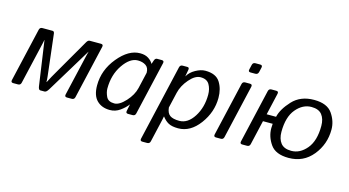

<svg xmlns="http://www.w3.org/2000/svg" viewBox="-92 -1058 2947 1621"><g transform="rotate(15 1381.5 -247.5)"><path d="M37.6 0Q15.6 0 20.5 -22L128.9 -490.7Q133.8 -512.7 155.8 -512.7H243.7Q258.8 -512.7 261.2 -493.7L298.8 -171.4Q299.8 -161.1 303.2 -133.8Q306.6 -106.4 306.6 -82H308.6Q320.3 -106.4 335.9 -133.8Q351.6 -161.1 357.4 -171.4L543.5 -493.7Q554.7 -512.7 569.8 -512.7H667.5Q689.5 -512.7 684.6 -490.7L576.2 -22Q571.3 0 549.3 0H507.3Q485.4 0 490.2 -22L575.7 -390.6Q579.1 -404.8 583.5 -419.9H582.5L345.7 -29.8Q327.6 0 312.5 0H274.4Q259.3 0 254.9 -29.8L198.7 -419.9H197.8Q195.3 -405.8 191.9 -390.6L106.4 -22Q101.6 0 79.6 0Z M726.6 -165.5Q726.6 -299.8 817.6 -410.4Q908.7 -521 1008.8 -521Q1052.7 -521 1081.1 -502.7Q1109.4 -484.4 1123 -460H1124L1134.3 -490.7Q1141.6 -512.7 1158.2 -512.7H1199.2Q1221.2 -512.7 1216.3 -490.7L1107.9 -22Q1103 0 1081.1 0H1041.5Q1020 0 1024.4 -22L1036.6 -80.6H1035.6Q1011.7 -48.8 971.9 -20.3Q932.1 8.3 883.3 8.3Q812.5 8.3 769.5 -34.4Q726.6 -77.1 726.6 -165.5ZM817.4 -162.1Q817.4 -129.9 834.7 -92.5Q852.1 -55.2 905.8 -55.2Q949.7 -55.2 1002.9 -113.3Q1056.2 -171.4 1070.8 -234.4L1103.5 -376Q1103.5 -419.9 1075.4 -438.7Q1047.4 -457.5 1005.9 -457.5Q937.5 -457.5 877.4 -369.9Q817.4 -282.2 817.4 -162.1Z M1218.8 195.3Q1196.8 195.3 1201.7 173.3L1355 -490.7Q1359.9 -512.7 1381.8 -512.7H1422.9Q1440.9 -512.7 1437 -490.7L1426.3 -432.1H1427.2Q1448.7 -470.7 1494.1 -495.8Q1539.6 -521 1578.6 -521Q1671.4 -521 1707.8 -464.1Q1744.1 -407.2 1744.1 -327.6Q1744.1 -203.1 1665.5 -97.4Q1586.9 8.3 1480.5 8.3Q1426.3 8.3 1396 -8.1Q1365.7 -24.4 1340.8 -57.6H1339.8Q1337.9 -43.9 1334 -27.8L1287.6 173.3Q1282.7 195.3 1260.7 195.3ZM1360.4 -141.6Q1365.2 -92.8 1392.1 -74Q1418.9 -55.2 1473.6 -55.2Q1547.9 -55.2 1600.6 -137.9Q1653.3 -220.7 1653.3 -331.1Q1653.3 -381.8 1631.3 -419.7Q1609.4 -457.5 1554.2 -457.5Q1506.3 -457.5 1456.8 -400.1Q1407.2 -342.8 1392.1 -278.3Z M1810.1 0Q1788.1 0 1793 -22L1901.4 -490.7Q1906.2 -512.7 1928.2 -512.7H1970.2Q1992.2 -512.7 1987.3 -490.7L1878.9 -22Q1874 0 1852.1 0ZM1949.7 -605.5Q1927.7 -605.5 1933.1 -627.4L1942.9 -669.4Q1947.8 -691.4 1969.7 -691.4H2011.7Q2033.7 -691.4 2028.8 -669.4L2019 -627.4Q2013.7 -605.5 1991.7 -605.5Z M2039.6 0Q2017.6 0 2022.5 -22L2130.9 -490.7Q2135.7 -512.7 2157.7 -512.7H2199.7Q2221.7 -512.7 2216.8 -490.7L2172.9 -299.8H2254.9Q2271 -370.1 2341.1 -445.6Q2411.1 -521 2529.8 -521Q2644 -521 2689.5 -455.3Q2734.9 -389.6 2734.9 -316.4Q2734.9 -187.5 2655 -89.6Q2575.2 8.3 2445.8 8.3Q2331.5 8.3 2286.1 -57.4Q2240.7 -123 2240.7 -196.3Q2240.7 -216.3 2242.7 -235.4H2157.7L2108.4 -22Q2103.5 0 2081.5 0ZM2331.5 -189Q2331.5 -127.9 2360.1 -91.6Q2388.7 -55.2 2452.1 -55.2Q2528.3 -55.2 2586.2 -124.3Q2644 -193.4 2644 -323.7Q2644 -384.8 2615.5 -421.1Q2586.9 -457.5 2523.4 -457.5Q2447.3 -457.5 2389.4 -388.4Q2331.5 -319.3 2331.5 -189Z"/></g></svg>

Font: Istok Web
Style: BoldItalic
Weight: 700
Italic angle: -13°
Designer: Andrey V. Panov
Foundry: Andrey V. Panov
Version: Version 1.0.2g